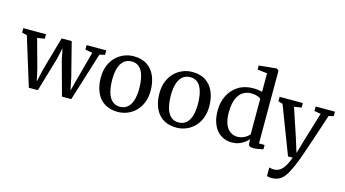

<svg xmlns="http://www.w3.org/2000/svg" viewBox="-114 -1242 3440 1917"><g transform="rotate(15 1606.0 -284.0)"><path d="M-5.5 -506.5V-553H229V-506.5L152.5 -494.5L234 -198.5L262 -73.5L290 -200L390 -553H494.5L584.5 -199.5L610.5 -73L643.5 -199L723 -493.5L648.5 -506.5V-553H851.5V-506.5L796.5 -494L640 7.5H544L448 -343.5L424 -461L398 -343.5L294.5 7.5H201.5L46 -495Z M869 -277.5Q869 -348 891 -402Q913 -456 950.5 -492.8Q988 -529.5 1035 -548.5Q1082 -567.5 1132 -567.5Q1219.5 -567.5 1275 -529.2Q1330.5 -491 1357.2 -425.8Q1384 -360.5 1384 -279Q1384 -208.5 1362 -154.2Q1340 -100 1302.5 -63.2Q1265 -26.5 1218 -7.8Q1171 11 1120.5 11Q1055.5 11 1007.8 -11Q960 -33 929.5 -72.2Q899 -111.5 884 -164Q869 -216.5 869 -277.5ZM1127.5 -44.5Q1172 -44.5 1203.5 -69.5Q1235 -94.5 1251.8 -145Q1268.5 -195.5 1268.5 -271Q1268.5 -322 1260.8 -366Q1253 -410 1236.5 -442.8Q1220 -475.5 1193 -493.8Q1166 -512 1127.5 -512Q1082 -512 1050.2 -487Q1018.5 -462 1001.5 -411.8Q984.5 -361.5 984.5 -285.5Q984.5 -234 992.5 -190Q1000.5 -146 1017.5 -113.2Q1034.5 -80.5 1061.8 -62.5Q1089 -44.5 1127.5 -44.5Z M1475 -277.5Q1475 -348 1497 -402Q1519 -456 1556.5 -492.8Q1594 -529.5 1641 -548.5Q1688 -567.5 1738 -567.5Q1825.5 -567.5 1881 -529.2Q1936.5 -491 1963.2 -425.8Q1990 -360.5 1990 -279Q1990 -208.5 1968 -154.2Q1946 -100 1908.5 -63.2Q1871 -26.5 1824 -7.8Q1777 11 1726.5 11Q1661.5 11 1613.8 -11Q1566 -33 1535.5 -72.2Q1505 -111.5 1490 -164Q1475 -216.5 1475 -277.5ZM1733.5 -44.5Q1778 -44.5 1809.5 -69.5Q1841 -94.5 1857.8 -145Q1874.5 -195.5 1874.5 -271Q1874.5 -322 1866.8 -366Q1859 -410 1842.5 -442.8Q1826 -475.5 1799 -493.8Q1772 -512 1733.5 -512Q1688 -512 1656.2 -487Q1624.5 -462 1607.5 -411.8Q1590.5 -361.5 1590.5 -285.5Q1590.5 -234 1598.5 -190Q1606.5 -146 1623.5 -113.2Q1640.5 -80.5 1667.8 -62.5Q1695 -44.5 1733.5 -44.5Z M2298 11Q2255 11 2215.8 -5.2Q2176.5 -21.5 2146.2 -55.2Q2116 -89 2098.5 -140.5Q2081 -192 2081 -262.5Q2081 -347 2115.2 -416Q2149.5 -485 2213.8 -526.2Q2278 -567.5 2368 -567.5Q2394.5 -567.5 2418.2 -564.5Q2442 -561.5 2461.5 -556.5V-747.5L2361 -758.5V-801L2539.5 -819H2543.5L2565 -803V-50H2623V-5Q2602.5 -0.5 2575 4.8Q2547.5 10 2518.5 10Q2494.5 10 2482 2Q2469.5 -6 2469.5 -36.5V-69.5Q2452.5 -49 2427 -30.5Q2401.5 -12 2369 -0.5Q2336.5 11 2298 11ZM2338.5 -58.5Q2367 -58.5 2391.2 -67.8Q2415.5 -77 2433.5 -90.5Q2451.5 -104 2461.5 -117V-482.5Q2453.5 -495 2425 -504.2Q2396.5 -513.5 2363 -513.5Q2315 -513.5 2277 -489.5Q2239 -465.5 2216.8 -413.5Q2194.5 -361.5 2193.5 -277.5Q2192.5 -199.5 2212.2 -151.2Q2232 -103 2265.2 -80.8Q2298.5 -58.5 2338.5 -58.5Z M2775.5 251Q2760 251 2747 249Q2734 247 2726.5 243V154Q2733 157.5 2747 160Q2761 162.5 2775.5 162.5Q2796.5 162.5 2816 155.2Q2835.5 148 2854.2 130.2Q2873 112.5 2891 80.8Q2909 49 2927 0H2878.5L2689.5 -493.5L2643.5 -506.5V-553H2884V-506.5L2808 -494.5L2907 -197L2951.5 -55L2993 -197.5L3083 -494.5L3016.5 -506.5V-553H3215.5V-506.5L3165 -494.5Q3135 -402 3109.8 -326.2Q3084.5 -250.5 3064.8 -191.5Q3045 -132.5 3030.2 -90Q3015.5 -47.5 3006 -21Q2996.5 5.5 2992.5 15Q2962 92 2933.5 144.8Q2905 197.5 2868 224.2Q2831 251 2775.5 251Z"/></g></svg>

Font: Merriweather 24pt
Style: Regular
Weight: 400
Designer: Eben Sorkin
Foundry: Eben Sorkin
Version: Version 2.100